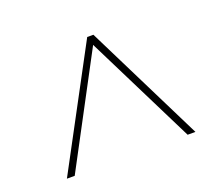

<svg xmlns="http://www.w3.org/2000/svg" viewBox="-83 -834 766 671"><g transform="rotate(-20 300.0 -498.5)"><path d="M297 -719H320L539 -278H510L307 -686L90 -278H61Z"/></g></svg>

Font: Noto Sans Mono UI Thin
Style: Regular
Weight: 250
Monospace: yes
Designer: Monotype Design team
Foundry: Monotype Imaging Inc.
Version: Version 1.000